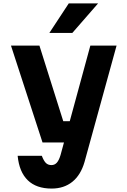

<svg xmlns="http://www.w3.org/2000/svg" viewBox="-20 -881 740 1120"><path d="M44 -615H210L349 -174H437L404 -50H228ZM660 -615 473 64Q451 140 402 179.5Q353 219 281 219Q192 219 142 170.5Q92 122 83 28H224Q235 57 247.5 69.5Q260 82 280 82Q299 82 311.5 68Q324 54 333 24L507 -615ZM268 -689 381 -861H552L402 -689Z"/></svg>

Font: Martian Mono
Style: Bold
Weight: 700
Designer: Roman Shamin
Foundry: Evil Martians
Version: Version 1.000